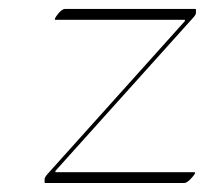

<svg xmlns="http://www.w3.org/2000/svg" viewBox="-20 -401 462 433"><path d="M105 -356.4Q100.6 -356.4 110.1 -368.7Q119.6 -380.9 127 -380.9H420.4Q421.9 -380.9 421.9 -379.4V-371.6Q421.9 -367.7 415 -360.4L105 -15.6V-12.7H418Q423.8 -12.7 412.8 -0.5Q401.9 11.7 396 11.7H82Q80.6 11.7 80.6 10.7V2.9Q80.6 -1 87.4 -8.8L397 -353.5V-356.4Z"/></svg>

Font: ML-NILA05
Style: Regular
Weight: 400
Designer: CLT@C-DIT
Version: Version ML-NILA05 1.0